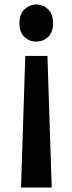

<svg xmlns="http://www.w3.org/2000/svg" viewBox="-20 -604 322 858"><path d="M93 -354H192L211 234H74ZM143 -584Q172 -584 194.5 -563Q217 -542 217 -500Q217 -459 194.5 -438.5Q172 -418 142 -418Q112 -418 89.5 -438.5Q67 -459 67 -500Q67 -542 90 -563Q113 -584 143 -584Z"/></svg>

Font: Yaldevi SemiBold
Style: Regular
Weight: 600
Designer: Sol Matas, Rajitha Manaperi, Kosala Senevirathne
Foundry: Mooniak
Version: Version 1.100